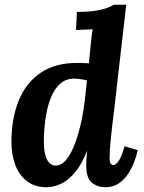

<svg xmlns="http://www.w3.org/2000/svg" viewBox="-20 -775 604 806"><path d="M176 11Q126 11 93 -14.5Q60 -40 44 -83Q28 -126 28 -180Q28 -275 57.5 -350Q87 -425 148.5 -468Q210 -511 305 -511Q312 -511 329 -510.5Q346 -510 353 -509Q358 -555 360.5 -582Q363 -609 365 -625Q367 -641 369 -652Q353 -651 331.5 -650.5Q310 -650 299 -649L303 -725Q350 -725 381 -730Q412 -735 430.5 -742Q449 -749 456 -755H510Q501 -675 491.5 -595Q482 -515 473 -435Q466 -367 458 -304Q450 -241 445 -191Q440 -141 440 -111Q440 -93 445 -87.5Q450 -82 455 -82Q466 -82 478 -99Q490 -116 503 -161L558 -145Q554 -124 544 -97Q534 -70 518 -45.5Q502 -21 478.5 -5Q455 11 422 11Q390 11 366 -8Q342 -27 342 -80Q342 -100 343 -111.5Q344 -123 346 -140H345Q321 -81 292 -48Q263 -15 233 -2Q203 11 176 11ZM213 -80Q238 -80 258.5 -105Q279 -130 295.5 -174.5Q312 -219 324 -277Q331 -313 336 -353.5Q341 -394 345 -437Q338 -440 320 -442.5Q302 -445 292 -445Q258 -445 235 -425.5Q212 -406 198 -375Q184 -344 176.5 -308Q169 -272 166.5 -238.5Q164 -205 164 -181Q164 -130 177.5 -105Q191 -80 213 -80Z"/></svg>

Font: Lora Italic
Style: Italic
Weight: 400
Italic angle: -3°
Designer: Olga Karpushina, Alexei Vanyashin (Cyrillic)
Foundry: Cyreal
Version: Version 2.210; ttfautohint (v1.8.1.43-b0c9)